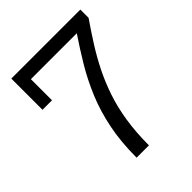

<svg xmlns="http://www.w3.org/2000/svg" viewBox="-202 -840 958 958"><g transform="rotate(-45 277.0 -360.5)"><path d="M203 0Q203 -110 221.5 -201.5Q240 -293 272.5 -370.5Q305 -448 346 -516.5Q387 -585 431 -650H107V-501H40V-721H527V-663Q489 -608 453.5 -552Q418 -496 388.5 -437Q359 -378 336.5 -311.5Q314 -245 302 -168Q290 -91 290 0Z"/></g></svg>

Font: Mona Sans ExtraLight
Style: Regular
Weight: 400
Version: Version 2.000